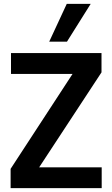

<svg xmlns="http://www.w3.org/2000/svg" viewBox="-20 -975 582 995"><path d="M35 0V-100L356 -592H37V-700H506V-600L183 -108H507V0ZM235 -759 326 -955H450L327 -759Z"/></svg>

Font: HostGroteskBold
Style: Bold
Weight: 700
Designer: Doukan Karapınar based on Poppins by Indian Type Foundry, Jonny Pinhorn
Foundry: Element Type
Version: Version 1.001; ttfautohint (v1.8.4.7-5d5b)